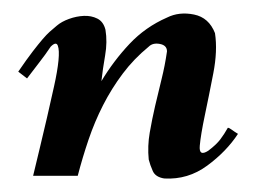

<svg xmlns="http://www.w3.org/2000/svg" viewBox="-20 -260 378 284"><path d="M227 -234Q245 -243 267 -238.5Q289 -234 298 -211Q302 -185 295.5 -151.5Q289 -118 283 -89.5Q277 -61 275.5 -44.5Q274 -28 288 -37Q300 -46 306 -54Q312 -62 317 -71Q319 -71 323 -68Q327 -65 332 -62Q315 -36 286.5 -15Q258 6 223 4Q210 2 206 -7Q202 -16 200 -24Q198 -44 201.5 -64Q205 -84 209.5 -103.5Q214 -123 219 -143Q224 -163 227 -184Q227 -193 216.5 -195Q206 -197 200 -191Q178 -173 161.5 -151Q145 -129 132.5 -104.5Q120 -80 111 -53.5Q102 -27 95 0H29Q33 -17 38.5 -39.5Q44 -62 49.5 -86Q55 -110 60 -132.5Q65 -155 66.5 -170.5Q68 -186 65.5 -192.5Q63 -199 55 -191Q47 -179 38 -167.5Q29 -156 20 -144L7 -154Q20 -173 28.5 -184Q37 -195 43 -202Q49 -209 53.5 -213Q58 -217 64 -222Q71 -228 82 -232Q93 -236 104 -236.5Q115 -237 124 -232.5Q133 -228 136 -216Q139 -198 135.5 -178Q132 -158 130 -140Q148 -170 171.5 -195Q195 -220 227 -234Z"/></svg>

Font: Lucien Schoenschriftv CAT
Style: Regular
Weight: 400
Designer: Lucian Bernhard 1928
Foundry: CAT-Fonts Peter Wiegel
Version: Version 1.000